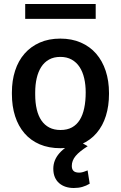

<svg xmlns="http://www.w3.org/2000/svg" viewBox="-20 -731 605 960"><path d="M282.5 10Q223.5 10 178.2 -9.5Q133 -29 102.2 -64.8Q71.5 -100.5 55.5 -150.2Q39.5 -200 39.5 -261V-269Q39.5 -328 55.5 -377.5Q71.5 -427 102.5 -462.5Q133.5 -498 178.5 -518Q223.5 -538 281.5 -538Q339 -538 384.2 -518.2Q429.5 -498.5 460.8 -462.5Q492 -426.5 508.5 -376.5Q525 -326.5 525 -266V-261Q525 -201.5 509.5 -151.8Q494 -102 463.2 -66Q432.5 -30 387.2 -10Q342 10 282.5 10ZM282.5 -81Q316 -81 339.8 -94Q363.5 -107 378.8 -131.5Q394 -156 401.2 -190.8Q408.5 -225.5 408.5 -269Q408.5 -307 401 -339.5Q393.5 -372 378 -395.8Q362.5 -419.5 338.5 -433Q314.5 -446.5 281.5 -446.5Q249 -446.5 225.2 -433.2Q201.5 -420 186.2 -396.2Q171 -372.5 163.5 -340Q156 -307.5 156 -269V-258.5Q156 -217 163.8 -184.2Q171.5 -151.5 187.2 -128.5Q203 -105.5 226.8 -93.2Q250.5 -81 282.5 -81ZM349 209Q327 209 308.5 203Q290 197 276 185Q262 173 254.2 154.8Q246.5 136.5 246.5 112.5Q246.5 70 276.8 35.2Q307 0.5 369.5 -28L418.5 0Q398 13 383 25Q368 37 358.2 48.8Q348.5 60.5 343.8 72.8Q339 85 339 98.5Q339 128.5 367 131.5Q370 132 373.5 132Q374 132 374.5 132Q374.5 132 374.5 132H375Q375.5 132 375.5 132Q375.5 132 376 132Q376 132 376.5 132Q376.5 132 376.5 132H380.5Q390.5 131 399 128Q407.5 125 418 121L428.5 187.5Q411 198 391.8 203.5Q372.5 209 349 209ZM458.5 -636.5H106V-711H458.5Z"/></svg>

Font: Roberto Sans Medium
Style: Regular
Weight: 500
Designer: Google (font) & Cristiano Sobral (main changes)
Version: Version 1.000;October 12, 2021;FontCreator 14.0.0.2814 64-bi